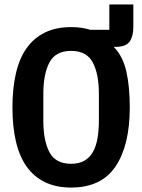

<svg xmlns="http://www.w3.org/2000/svg" viewBox="-20 -832 640 864"><path d="M580 -710Q580 -669 563.5 -645Q547 -621 499 -621H492Q533 -579 548.5 -510.5Q564 -442 564 -349Q564 -178 500 -83Q436 12 300 12Q232 12 182 -12.5Q132 -37 99.5 -83Q67 -129 51.5 -196Q36 -263 36 -349Q36 -434 51.5 -501.5Q67 -569 99.5 -615Q132 -661 182 -685.5Q232 -710 300 -710Q348 -710 386 -698H472V-812H580ZM300 -95Q335 -95 359 -108.5Q383 -122 397.5 -147Q412 -172 418.5 -208.5Q425 -245 425 -290V-409Q425 -499 397.5 -551Q370 -603 300 -603Q230 -603 202.5 -551Q175 -499 175 -409V-289Q175 -199 202.5 -147Q230 -95 300 -95Z"/></svg>

Font: IBM Plex Mono SmBld
Style: Regular
Weight: 600
Monospace: yes
Designer: Mike Abbink, Paul van der Laan, Pieter van Rosmalen
Foundry: Bold Monday
Version: Version 2.3